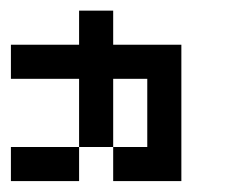

<svg xmlns="http://www.w3.org/2000/svg" viewBox="-20 -332 415 352"><path d="M62.5 -187.5V-250H125V-187.5ZM125 -187.5V-250H187.5V-187.5ZM187.5 -187.5V-250H250V-187.5ZM250 -187.5V-250H312.5V-187.5ZM62.5 0V-62.5H125V0ZM125 -62.5V-125H187.5V-62.5ZM0 0V-62.5H62.5V0ZM0 -187.5V-250H62.5V-187.5ZM125 -125V-187.5H187.5V-125ZM125 -250V-312.5H187.5V-250ZM187.5 0V-62.5H250V0ZM250 0V-62.5H312.5V0ZM250 -62.5V-125H312.5V-62.5ZM250 -125V-187.5H312.5V-125Z"/></svg>

Font: AprilSans
Style: Regular
Weight: 400
Designer: typesprite
Version: Version 1.001;PS 001.001;hotconv 1.0.88;makeotf.lib2.5.64775